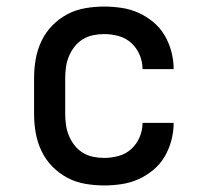

<svg xmlns="http://www.w3.org/2000/svg" viewBox="-20 -558 640 586"><path d="M298 8Q269 8 240 3Q211 -2 185.5 -15.5Q160 -29 139.5 -50Q119 -71 106.5 -97.5Q94 -124 89 -152.5Q84 -181 84 -210V-320Q84 -349 89 -377.5Q94 -406 106.5 -432.5Q119 -459 139.5 -480Q160 -501 185.5 -514.5Q211 -528 240 -533Q269 -538 298 -538Q324 -538 351 -534Q378 -530 402.5 -519Q427 -508 448 -490.5Q469 -473 482.5 -450Q496 -427 503 -400.5Q510 -374 510 -348Q510 -348 510 -347.5Q510 -347 510 -347H415Q415 -347 415 -347Q415 -347 415 -347Q415 -370 406 -391Q397 -412 380.5 -427Q364 -442 342 -448Q320 -454 298 -454Q281 -454 264 -450.5Q247 -447 232.5 -438Q218 -429 207.5 -415.5Q197 -402 190.5 -386.5Q184 -371 181.5 -354Q179 -337 179 -320V-210Q179 -193 181.5 -176Q184 -159 190.5 -143.5Q197 -128 207.5 -114.5Q218 -101 232.5 -92Q247 -83 264 -79.5Q281 -76 298 -76Q320 -76 342 -82Q364 -88 380.5 -103Q397 -118 406 -139Q415 -160 415 -183Q415 -183 415 -183Q415 -183 415 -183H510Q510 -183 510 -182.5Q510 -182 510 -182Q510 -156 503 -129.5Q496 -103 482.5 -80Q469 -57 448 -39.5Q427 -22 402.5 -11Q378 0 351 4Q324 8 298 8Z"/></svg>

Font: Iosevka Slab Medium Extended
Style: Regular
Weight: 500
Width: 7
Monospace: yes
Designer: Belleve Invis
Foundry: Belleve Invis
Version: Version 11.1.1; ttfautohint (v1.8.3)